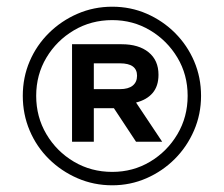

<svg xmlns="http://www.w3.org/2000/svg" viewBox="-20 -764 668 573"><path d="M315 -211Q260 -211 211.5 -232Q163 -253 126 -289.5Q89 -326 68.5 -374.5Q48 -423 48 -478Q48 -533 68.5 -581Q89 -629 126 -665.5Q163 -702 211.5 -723Q260 -744 315 -744Q370 -744 418 -723Q466 -702 502.5 -665.5Q539 -629 559.5 -581Q580 -533 580 -478Q580 -423 559 -374.5Q538 -326 501.5 -289.5Q465 -253 417 -232Q369 -211 315 -211ZM315 -251Q377 -251 428 -281.5Q479 -312 509.5 -363.5Q540 -415 540 -478Q540 -541 509.5 -592Q479 -643 428 -673.5Q377 -704 315 -704Q252 -704 200.5 -673.5Q149 -643 118.5 -592Q88 -541 88 -478Q88 -415 118.5 -363.5Q149 -312 200.5 -281.5Q252 -251 315 -251ZM195 -341V-632H343Q394 -632 423.5 -608Q453 -584 453 -541Q453 -507 435.5 -486.5Q418 -466 386 -458L464 -341H386L320 -441H260V-341ZM260 -498H338Q363 -498 376 -508.5Q389 -519 389 -538Q389 -575 338 -575H260Z"/></svg>

Font: REM Medium Medium
Style: Regular
Weight: 500
Version: Version 1.005;gftools[0.9.28]